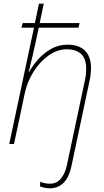

<svg xmlns="http://www.w3.org/2000/svg" viewBox="-20 -780 566 1040"><path d="M250 240Q234 240 221 237Q208 234 197 230L198 204Q209 210 223.5 212.5Q238 215 251 215Q286 215 309 188.5Q332 162 342 116L440 -345Q444 -362 445.5 -377Q447 -392 447 -406Q447 -462 419.5 -487.5Q392 -513 342 -513Q290 -513 242.5 -479Q195 -445 161 -390.5Q127 -336 114 -274L56 0H30L164 -630H96L103 -655H169L191 -760H217L195 -655H411L405 -630H190L174 -556Q165 -514 155 -471Q145 -428 135 -389H137Q154 -421 184 -455.5Q214 -490 255 -514Q296 -538 346 -538Q408 -538 440.5 -505.5Q473 -473 473 -410Q473 -380 465 -342L367 120Q354 181 324 210.5Q294 240 250 240Z"/></svg>

Font: Noto Sans Disp Thin
Style: Italic
Weight: 100
Italic angle: -12°
Designer: Monotype Design Team
Foundry: Monotype Imaging Inc.
Version: Version 2.000;GOOG;noto-source:20170915:90ef993387c0